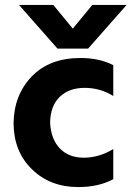

<svg xmlns="http://www.w3.org/2000/svg" viewBox="-20 -750 533 778"><path d="M337 -553H213L57 -730H196L275 -634L354 -730H493ZM297 8Q183 8 109 -64.5Q35 -137 35 -252Q37 -366 109 -440.5Q181 -515 306 -515Q383 -515 439 -486V-361Q386 -394 323 -394Q260 -394 222 -357.5Q184 -321 183 -252Q187 -185 223 -148Q259 -111 320 -111Q381 -111 439 -146V-24Q380 8 297 8Z"/></svg>

Font: Hind Kochi
Style: Bold
Weight: 700
Designer: Dhruvi Tolia
Foundry: Indian Type Foundry
Version: Version 0.702;PS 1.0;hotconv 1.0.81;makeotf.lib2.5.63406